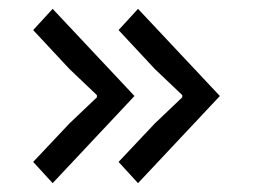

<svg xmlns="http://www.w3.org/2000/svg" viewBox="-20 -472 572 434"><path d="M99 -452 284 -255 99 -58 55 -106 137 -193 199 -252V-257L137 -316L55 -404ZM292 -452 477 -255 292 -58 248 -106 330 -193 392 -252V-257L330 -316L248 -404Z"/></svg>

Font: Sinkin Sans 300 Light
Style: Regular
Weight: 300
Designer: Keith Bates
Foundry: K-Type
Version: Sinkin Sans (version 1.0)  by Keith Bates   •   © 2014   www